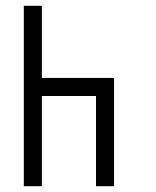

<svg xmlns="http://www.w3.org/2000/svg" viewBox="-20 -645 540 665"><path d="M62.5 -625Q62.5 -625 62.5 0H125V-312.5H312.5V0H375Q375 0 375 -375H125Q125 -375 125 -625Z"/></svg>

Font: Unifont
Style: Regular
Weight: 500
Version: Version 15.1.04